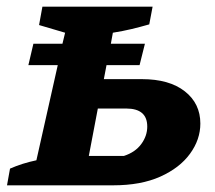

<svg xmlns="http://www.w3.org/2000/svg" viewBox="-20 -555 645 575"><path d="M1 0 10 -50Q46 -66 89 -75L153 -360H65L80 -424H167L175 -457L97 -480L107 -535H437L427 -482Q399 -474 374 -468Q349 -462 318 -457L312 -424H414L398 -360H299L291 -318H405Q487 -318 533.5 -281.5Q580 -245 580 -185Q580 -137 549 -94.5Q518 -52 460 -26Q402 0 319 0ZM246 -88H351Q385 -99 403 -123.5Q421 -148 421 -176Q421 -230 358 -230H273Z"/></svg>

Font: Piazzolla SC
Style: Bold Italic
Weight: 700
Italic angle: -11.3°
Designer: Juan Pablo del Peral
Foundry: Huerta Tipografica
Version: Version 1.330